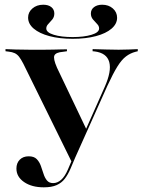

<svg xmlns="http://www.w3.org/2000/svg" viewBox="-20 -778 604 809"><path d="M285.5 -88.7 78.2 -509.7Q68.5 -528.2 60.5 -538.7Q52.4 -549.2 41.9 -554Q31.5 -558.9 16.1 -560.5L3.2 -562.1V-571Q19.4 -570.2 46 -569.4Q72.6 -568.5 104.8 -568.5H114.5H122.6Q145.2 -568.5 166.1 -568.5Q187.1 -568.5 204.8 -569Q222.6 -569.4 237.1 -569.8Q251.6 -570.2 262.1 -570.2V-562.1L245.2 -559.7Q215.3 -557.3 209.3 -544.4Q203.2 -531.5 220.2 -492.7L346 -229L334.7 -216.9L421 -411.3Q450.8 -478.2 440.3 -516.5Q429.8 -554.8 379 -561.3L370.2 -562.1V-571Q401.6 -570.2 428.6 -569.4Q455.6 -568.5 479.8 -568.5Q504.8 -568.5 523.4 -569.4Q541.9 -570.2 560.5 -571V-562.1L550.8 -559.7Q529 -554 510.9 -540.3Q492.7 -526.6 474.6 -497.6Q456.5 -468.5 432.3 -416.1ZM164.5 11.3Q113.7 11.3 81.5 -10.9Q49.2 -33.1 49.2 -67.7Q49.2 -91.1 63.3 -105.2Q77.4 -119.4 100.8 -119.4Q123.4 -119.4 134.7 -107.7Q146 -96 152 -79.4Q158.1 -62.9 163.3 -46Q168.5 -29 177.8 -17.7Q187.1 -6.5 204 -6.5Q221.8 -6.5 237.5 -20.2Q253.2 -33.9 266.1 -63.7L300 -143.5L307.3 -138.7L276.6 -66.1Q266.1 -41.9 252.8 -24.6Q239.5 -7.3 218.5 2Q197.6 11.3 164.5 11.3ZM286.3 -614.5Q230.6 -614.5 188.3 -625.8Q146 -637.1 122.2 -657.3Q98.4 -677.4 98.4 -704Q98.4 -726.6 116.5 -742.3Q134.7 -758.1 162.1 -758.1Q183.9 -758.1 196.4 -748Q208.9 -737.9 208.9 -721Q208.9 -706.5 200.4 -696Q191.9 -685.5 183.5 -677Q175 -668.5 175 -658.1Q175 -641.1 206.5 -631.5Q237.9 -621.8 286.3 -621.8Q333.9 -621.8 365.7 -631.5Q397.6 -641.1 397.6 -658.1Q397.6 -668.5 389.1 -677Q380.6 -685.5 371.8 -696Q362.9 -706.5 362.9 -721Q362.9 -737.9 376.2 -748Q389.5 -758.1 410.5 -758.1Q437.9 -758.1 455.6 -742.3Q473.4 -726.6 473.4 -703.2Q473.4 -677.4 450 -657.3Q426.6 -637.1 384.3 -625.8Q341.9 -614.5 286.3 -614.5Z"/></svg>

Font: Playfair 144pt SemiCondensed
Style: Bold
Weight: 700
Width: 4
Designer: Claus Eggers Sørensen
Foundry: Claus Eggers Sørensen
Version: Version 2.203